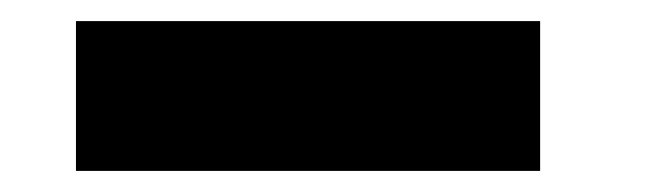

<svg xmlns="http://www.w3.org/2000/svg" viewBox="-20 -442 620 182"><path d="M492 -422V-280H52V-422Z"/></svg>

Font: MSTAGE
Style: Bold
Weight: 700
Designer: Ninad Kale (Devanagari), Jonny Pinhorn (Latin)
Foundry: Indian Type Foundry
Version: 4.004